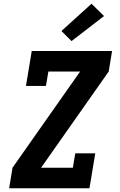

<svg xmlns="http://www.w3.org/2000/svg" viewBox="-20 -1008 640 1028"><path d="M29 0 47 -110 409 -625H239L226 -548H119L150 -735H580L562 -625L200 -110H370L383 -187H490L459 0ZM363 -788 309 -842 470 -988 537 -922Z"/></svg>

Font: Iosevka Etoile Extrabold
Style: Italic
Weight: 800
Italic angle: -9°
Designer: Belleve Invis
Foundry: Belleve Invis
Version: Version 22.1.2; ttfautohint (v1.8.4)